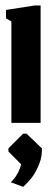

<svg xmlns="http://www.w3.org/2000/svg" viewBox="-20 -457 189 714"><path d="M66 237.7Q100 208.3 117.8 171.3Q135.7 134.3 135.7 106.3V94.7L78.7 40H66L11.3 94.7V106.3L58.3 153.7Q55.3 169 47.7 183.7Q40 198.3 33.2 206.7Q26.3 215 20 220.7ZM22.3 0H131V-436.7H109.3L2.3 -420V-389L22.3 -377Z"/></svg>

Font: Jomhuria
Style: Regular
Weight: 400
Designer: Arabic design by Kourosh Beigpour, Latin design by Eben Sorkin, engineering by Lasse Fister and Khaled Hosney
Version: Version 1.0000